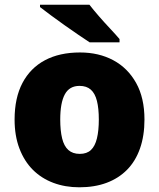

<svg xmlns="http://www.w3.org/2000/svg" viewBox="-20 -786 677 816"><path d="M594 -278Q594 -209 575 -155Q556 -101 520 -64.5Q484 -28 433 -9Q382 10 317 10Q257 10 206.5 -9Q156 -28 119.5 -64.5Q83 -101 62.5 -155Q42 -209 42 -278Q42 -370 75.5 -433.5Q109 -497 171 -530Q233 -563 320 -563Q400 -563 461.5 -530Q523 -497 558.5 -433.5Q594 -370 594 -278ZM236 -278Q236 -231 244 -198Q252 -165 270.5 -148.5Q289 -132 319 -132Q349 -132 366.5 -148.5Q384 -165 392 -198Q400 -231 400 -278Q400 -325 392 -357Q384 -389 366 -405Q348 -421 318 -421Q275 -421 255.5 -385Q236 -349 236 -278ZM360 -766Q377 -744 400.5 -717Q424 -690 448 -664.5Q472 -639 488 -620V-606H361Q341 -619 312.5 -638.5Q284 -658 253.5 -679.5Q223 -701 195.5 -721.5Q168 -742 150 -756V-766Z"/></svg>

Font: Noto Sans Thai Black
Style: Regular
Weight: 900
Version: Version 2.001